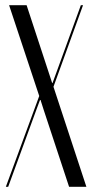

<svg xmlns="http://www.w3.org/2000/svg" viewBox="-20 -719 356 739"><path d="M82.4 -699H15L131 -349.5L2.5 0H11.5L120.2 -297.2L134 -334.2H136L147.8 -297.2L245.9 0H312.5L185.8 -385L299.6 -699H291.2L195.9 -436.9L182.1 -399.2H180.8L168.4 -437.2Z"/></svg>

Font: Moniqa Black
Style: Regular
Weight: 900
Designer: Rajesh Rajput
Foundry: Rajesh Rajput
Version: Version 1.000